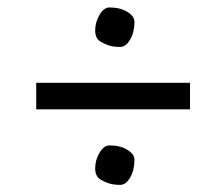

<svg xmlns="http://www.w3.org/2000/svg" viewBox="-20 -550 603 520"><path d="M276.4 -529.8Q305.7 -529.8 325 -517.8Q344.2 -505.9 344.2 -490.7Q344.2 -462.9 332.5 -442.9Q320.8 -422.9 305.7 -422.9Q290 -422.9 278.1 -426Q266.1 -429.2 252 -437.5Q237.8 -445.8 237.8 -467.8Q237.8 -489.7 249.5 -509.8Q261.2 -529.8 276.4 -529.8ZM276.4 -156.2Q305.7 -156.2 325 -144.3Q344.2 -132.3 344.2 -117.2Q344.2 -89.4 332.5 -69.3Q320.8 -49.3 305.7 -49.3Q290 -49.3 278.1 -52.5Q266.1 -55.7 252 -64Q237.8 -72.3 237.8 -94.2Q237.8 -116.2 249.5 -136.2Q261.2 -156.2 276.4 -156.2ZM78.1 -325.7H494.6V-253.9H78.1Z"/></svg>

Font: NoticiaText-Italic
Style: Italic
Weight: 400
Italic angle: -8°
Designer: JM Sole
Foundry: JM Sole
Version: Version 1.003